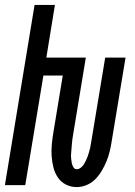

<svg xmlns="http://www.w3.org/2000/svg" viewBox="-29 -755 549 783"><path d="M284 8Q260 8 239.5 -2.5Q219 -13 206.5 -32Q194 -51 188.5 -73.5Q183 -96 181.5 -120Q180 -144 182.5 -168.5Q185 -193 189 -217L227 -447H148L74 0H-9L112 -735H195L160 -520H321L269 -205Q267 -195 266 -185.5Q265 -176 264 -166.5Q263 -157 262.5 -147.5Q262 -138 261 -128.5Q260 -119 261 -109.5Q262 -100 263.5 -91Q265 -82 270 -73.5Q275 -65 284 -65Q293 -65 301 -71.5Q309 -78 313.5 -85.5Q318 -93 322 -101.5Q326 -110 329 -118.5Q332 -127 334.5 -136Q337 -145 339 -153.5Q341 -162 342 -170.5Q343 -179 345 -188L400 -520H483L426 -176Q423 -156 418 -136Q413 -116 405 -96.5Q397 -77 386 -58.5Q375 -40 360 -24.5Q345 -9 324.5 -0.5Q304 8 284 8Z"/></svg>

Font: Iosevka Term Curly Md Obl
Style: Regular
Weight: 500
Italic angle: -9°
Designer: Belleve Invis
Foundry: Belleve Invis
Version: Version 32.3.0